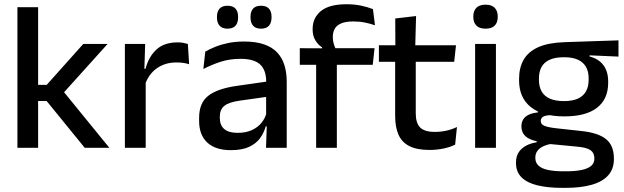

<svg xmlns="http://www.w3.org/2000/svg" viewBox="-20 -696 2936 904"><path d="M379 0 199.5 -220.5H151V-296.5H200L372 -489H486.5L272.5 -251.5V-273L495 0ZM62 0V-662H159.5V0Z M662 -295.5 641 -372H665Q680.5 -430 717 -463.2Q753.5 -496.5 816.5 -496.5Q831.5 -496.5 843.2 -494.2Q855 -492 864.5 -489L870.5 -393.5Q858.5 -397.5 843.5 -399.8Q828.5 -402 811 -402Q757.5 -402 718.5 -374.5Q679.5 -347 662 -295.5ZM568 0V-489H663.5L659 -346.5L666 -339.5V0Z M1232.5 0 1236.5 -116 1233 -131V-285L1233.5 -309.5Q1233.5 -366 1204.8 -392.5Q1176 -419 1112.5 -419Q1061 -419 1017 -404.5Q973 -390 937.5 -371L946.5 -453Q966.5 -464.5 993.5 -475.5Q1020.5 -486.5 1054.5 -493.5Q1088.5 -500.5 1129 -500.5Q1184.5 -500.5 1223 -487.2Q1261.5 -474 1285 -449Q1308.5 -424 1319.2 -389Q1330 -354 1330 -311V0ZM1067 11Q994.5 11 956 -24.8Q917.5 -60.5 917.5 -126.5V-141.5Q917.5 -211.5 960.8 -245.2Q1004 -279 1097 -292L1244 -313L1249.5 -242L1108.5 -222Q1058 -215 1036.5 -197.8Q1015 -180.5 1015 -147V-140Q1015 -106.5 1035.8 -88.5Q1056.5 -70.5 1099 -70.5Q1138 -70.5 1166 -83.5Q1194 -96.5 1211.5 -118.2Q1229 -140 1235.5 -166.5L1249 -101H1231Q1223 -71 1204.5 -45.5Q1186 -20 1152.8 -4.5Q1119.5 11 1067 11ZM1051 -561Q1026.5 -561 1014 -574.8Q1001.5 -588.5 1001.5 -613.5V-617Q1001.5 -642 1014 -655.5Q1026.5 -669 1051 -669Q1076.5 -669 1088.8 -655.5Q1101 -642 1101 -617V-613.5Q1101 -588.5 1088.8 -574.8Q1076.5 -561 1051 -561ZM1209 -561Q1184 -561 1171.8 -574.8Q1159.5 -588.5 1159.5 -613.5V-617Q1159.5 -642 1171.8 -655.5Q1184 -669 1209 -669Q1234 -669 1246.2 -655.5Q1258.5 -642 1258.5 -617V-613.5Q1258.5 -588.5 1246.2 -574.8Q1234 -561 1209 -561Z M1611.5 -676Q1649.5 -676 1680.2 -669.5Q1711 -663 1736 -653L1745.5 -577Q1722 -585 1697.8 -590Q1673.5 -595 1643.5 -595Q1608 -595 1586.8 -586Q1565.5 -577 1556.2 -560.8Q1547 -544.5 1547 -522V-520Q1547 -504 1551.5 -489.5Q1556 -475 1561.5 -463.5L1496.5 -461.5V-473Q1478 -484.5 1465 -505.8Q1452 -527 1452 -557V-559.5Q1452 -612 1491 -644Q1530 -676 1611.5 -676ZM1468.5 0V-440.5H1566V0ZM1391.5 -391V-469L1506 -468.5L1546 -469H1743.5L1735 -391Z M2002 10Q1943.5 10 1908 -7.8Q1872.5 -25.5 1856.5 -61.2Q1840.5 -97 1840.5 -150.5V-449.5H1937.5V-162Q1937.5 -117 1958 -96Q1978.5 -75 2027 -75Q2056 -75 2082.5 -81Q2109 -87 2131.5 -98L2123 -15Q2099 -3 2067.5 3.5Q2036 10 2002 10ZM1764 -405V-483H2127L2118.5 -405ZM1841.5 -474.5 1841 -609 1939 -620.5 1935 -474.5Z M2217 0V-489H2315V0ZM2266 -561Q2237 -561 2222.8 -575.8Q2208.5 -590.5 2208.5 -616.5V-618.5Q2208.5 -644.5 2222.8 -659.2Q2237 -674 2266 -674Q2295 -674 2309.2 -659.2Q2323.5 -644.5 2323.5 -618.5V-616.5Q2323.5 -590 2309.2 -575.5Q2295 -561 2266 -561Z M2637 -148Q2534 -148 2479 -192Q2424 -236 2424 -317.5V-325.5Q2424 -377 2445.5 -414.8Q2467 -452.5 2514.2 -473.8Q2561.5 -495 2638 -497.5L2892 -506V-429.5L2756 -435.5V-430Q2785 -422.5 2804.2 -406.8Q2823.5 -391 2833.5 -367.5Q2843.5 -344 2843.5 -312V-306.5Q2843.5 -229.5 2791.2 -188.8Q2739 -148 2637 -148ZM2633 110.5H2645.5Q2688 110.5 2717.5 104.5Q2747 98.5 2762.8 85.5Q2778.5 72.5 2778.5 51V49.5Q2778.5 24 2760.5 11.2Q2742.5 -1.5 2698 -5.5L2557 -19L2581.5 -20Q2557.5 -16 2539.2 -7.8Q2521 0.5 2510.8 13.8Q2500.5 27 2500.5 46.5V47.5Q2500.5 70.5 2516.2 84.5Q2532 98.5 2561.8 104.5Q2591.5 110.5 2633 110.5ZM2627 188.5Q2559.5 188.5 2510.8 176.8Q2462 165 2435.8 139.2Q2409.5 113.5 2409.5 71V69Q2409.5 40.5 2422.2 21Q2435 1.5 2457.2 -10.2Q2479.5 -22 2507 -26V-31Q2470.5 -38.5 2452.8 -55.8Q2435 -73 2435 -100.5V-101Q2435 -120 2443.5 -133.8Q2452 -147.5 2469.2 -155.8Q2486.5 -164 2512.5 -166.5V-177.5L2615.5 -152.5L2578 -154Q2548.5 -153.5 2537.2 -146.5Q2526 -139.5 2526 -126.5V-126Q2526 -111 2542.8 -103.8Q2559.5 -96.5 2599.5 -92L2718.5 -79Q2797.5 -70.5 2834 -40.5Q2870.5 -10.5 2870.5 50.5V53Q2870.5 100 2843.2 130Q2816 160 2765.2 174.2Q2714.5 188.5 2643.5 188.5ZM2635.5 -220Q2674 -220 2699.8 -231.2Q2725.5 -242.5 2738.5 -265Q2751.5 -287.5 2751.5 -320V-327.5Q2751.5 -359.5 2738.8 -381.5Q2726 -403.5 2700.8 -415Q2675.5 -426.5 2637 -426.5H2634.5Q2593 -426.5 2567 -414.2Q2541 -402 2529.2 -379.8Q2517.5 -357.5 2517.5 -327V-320Q2517.5 -287.5 2530.5 -265Q2543.5 -242.5 2569.8 -231.2Q2596 -220 2635.5 -220Z"/></svg>

Font: Anek Gujarati Medium
Style: Regular
Weight: 500
Designer: Mrunmayee Ghaisas (Gujarati), Yesha Goshar (Latin)
Foundry: Ek Type
Version: Version 1.003